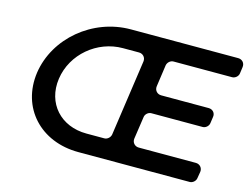

<svg xmlns="http://www.w3.org/2000/svg" viewBox="-96 -859 1320 1017"><g transform="rotate(15 564.0 -350.0)"><path d="M1020 -106H707C685 -106 669 -124 672 -146L690 -269C692 -285 708 -299 724 -299H1006C1022 -299 1038 -313 1040 -329L1045 -364C1049 -386 1033 -404 1011 -404H750C728 -404 712 -422 715 -444L732 -564C735 -580 750 -594 767 -594H1088C1105 -594 1121 -608 1123 -624L1128 -660C1131 -682 1116 -700 1093 -700H505C296 -700 113 -546 84 -350C56 -152 196 0 404 0H1015C1031 0 1047 -14 1049 -30L1055 -66C1058 -88 1042 -106 1020 -106ZM518 -106H420C279 -106 184 -210 204 -349C224 -488 349 -593 490 -593H578C600 -593 616 -575 613 -553L553 -136C550 -120 535 -106 518 -106Z"/></g></svg>

Font: Trueno
Style: RoundIt
Weight: 400
Designer: Julieta Ulanovsky, Jasper
Foundry: Julieta Ulanovsky, Cannot Into Space Fonts
Version: Version 3.001